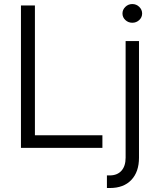

<svg xmlns="http://www.w3.org/2000/svg" viewBox="-20 -734 782 953"><path d="M84 -707H153.3V-62.5H488.3V0H84ZM669.9 -530.3V48.8Q669.9 119.1 631.8 159.2Q593.8 199.2 525.4 199.2H510.7V136.7H524.4Q562 136.7 582.8 113.5Q603.5 90.3 603.5 48.8V-530.3ZM587.9 -667Q587.9 -686 602.3 -700Q616.7 -713.9 636.7 -713.9Q656.7 -713.9 671.1 -700Q685.5 -686 685.5 -667Q685.5 -647.9 671.1 -634.5Q656.7 -621.1 636.7 -621.1Q616.7 -621.1 602.3 -634.5Q587.9 -647.9 587.9 -667Z"/></svg>

Font: Pretendard Std Light
Style: Regular
Weight: 300
Designer: Base glyphs from Inter by Rasmus Andersson; Hangeul glyphs from Noto Sans CJK(Source Han Sans) by Jang Soo-young and Kan
Foundry: Kil Hyung-jin
Version: Version 1.309